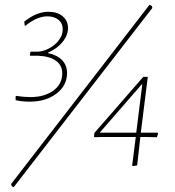

<svg xmlns="http://www.w3.org/2000/svg" viewBox="-20 -689 729 799"><path d="M263 -572Q263 -542 240 -514Q217 -486 180 -470V-468Q218 -460 238.5 -438.5Q259 -417 259 -385Q259 -333 215 -299.5Q171 -266 104 -266Q73 -266 45 -272V-288L47 -290Q79 -285 107 -285Q165 -285 202 -312Q239 -339 239 -384Q239 -417 213 -436Q187 -455 139 -457H106L104 -459L107 -474H136Q157 -474 182 -486.5Q207 -499 224 -520.5Q241 -542 241 -567Q241 -592 223.5 -606.5Q206 -621 177 -621Q134 -621 86 -582H83L81 -599Q132 -640 181 -640Q218 -640 240.5 -621.5Q263 -603 263 -572ZM612 -664 614 -656 37 90 29 86 26 77 602 -669ZM638 -134 633 -118 583 -119H564L551 -2L548 0L532 2L530 0L545 -119H405L374 -118L371 -121L373 -136L576 -369H595L566 -137H635ZM547 -137 572 -337H569L395 -137Z"/></svg>

Font: Luna Sans Thin
Style: Italic
Weight: 250
Italic angle: -7°
Designer: Juan Pablo del Peral
Foundry: Huerta Tipografica
Version: Version 2.001; ttfautohint (v1.5)